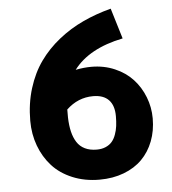

<svg xmlns="http://www.w3.org/2000/svg" viewBox="-52 -710 722 807"><g transform="rotate(-5 309.5 -307.0)"><path d="M226.1 -223.1Q227.1 -189.5 233.2 -163.6Q239.3 -137.7 251.7 -118.2Q264.2 -98.6 285.2 -88.4Q306.2 -78.1 335 -78.1Q356.4 -78.1 372.8 -85.2Q389.2 -92.3 399.4 -104.2Q409.7 -116.2 416 -133.8Q422.4 -151.4 424.8 -169.9Q427.2 -188.5 427.2 -211.4Q427.2 -256.3 404.8 -279.8Q382.3 -303.2 338.9 -303.2Q274.9 -303.2 226.1 -256.8ZM580.6 -188.5Q580.6 -136.2 563.7 -92.5Q546.9 -48.8 515.9 -17.6Q484.9 13.7 438.7 31.2Q392.6 48.8 335.9 48.8Q273.4 48.8 221.9 27.3Q170.4 5.9 137 -31Q103.5 -67.9 85.2 -117.2Q66.9 -166.5 66.9 -222.7Q66.9 -295.9 86.7 -359.4Q106.4 -422.9 140.6 -470.7Q174.8 -518.6 222.9 -556.9Q271 -595.2 326.2 -620.8Q381.3 -646.5 444.8 -663.1L483.9 -534.2Q339.8 -504.9 275.9 -419.9Q311 -426.8 342.3 -426.8Q395.5 -426.8 440.9 -407.2Q486.3 -387.7 516.6 -354.7Q546.9 -321.8 563.7 -278.6Q580.6 -235.4 580.6 -188.5Z"/></g></svg>

Font: Nobile-bold
Style: Bold
Weight: 700
Version: Version 1.000;PS 001.000;hotconv 1.0.38